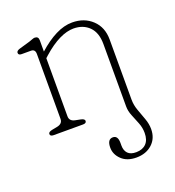

<svg xmlns="http://www.w3.org/2000/svg" viewBox="-129 -572 825 906"><g transform="rotate(-20 284.0 -118.5)"><path d="M438.5 -10V-324Q438.5 -381 408.5 -411Q378.5 -441 330 -441Q297 -441 257.8 -422Q218.5 -403 173.5 -363L162.5 -353V-61Q162.5 -36.5 191.5 -31L216.5 -26Q235.5 -22 235.5 -12Q235.5 0 218.5 0H70.5Q53.5 0 53.5 -12Q53.5 -22 72.5 -26L98.5 -31Q127.5 -36.5 127.5 -61V-387Q127.5 -411 106.5 -411H59.5Q43.5 -411 43.5 -423Q43.5 -433 59.5 -438L114.5 -454Q122 -456.5 130.5 -459.8Q139 -463 143.5 -463Q162.5 -463 162.5 -443V-386.5Q207 -426.5 250 -448.2Q293 -470 334 -470Q394.5 -470 434 -432.8Q473.5 -395.5 473.5 -334V-32Q473.5 -4.5 483.5 23Q493.5 50.5 503.2 77.2Q513 104 513 130Q513 176.5 482 204.8Q451 233 402.5 233Q355.5 233 328.5 207Q301.5 181 301.5 147Q301.5 105 329.5 105Q354.5 105 354.5 142V156Q354.5 180.5 368.2 195Q382 209.5 411 209Q442.5 208.5 460.2 190.2Q478 172 478 136.5Q478 110.5 468.2 85.8Q458.5 61 448.5 37Q438.5 13 438.5 -10Z"/></g></svg>

Font: Fraunces 9pt S100 Thin
Style: Regular
Weight: 100
Version: Version 1.000; ttfautohint (v1.8.3)